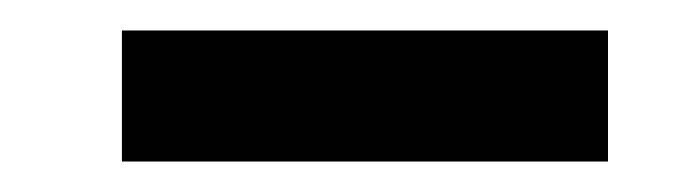

<svg xmlns="http://www.w3.org/2000/svg" viewBox="-20 -734 451 126"><path d="M60 -628V-714H379V-628Z"/></svg>

Font: Instrument Sans SemiCondensed SemiBold
Style: Regular
Weight: 600
Width: 4
Designer: Rodrigo Fuenzalida
Foundry: fragTYPE
Version: Version 1.000;gftools[0.9.28]